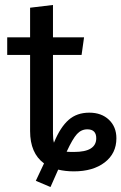

<svg xmlns="http://www.w3.org/2000/svg" viewBox="-20 -677 488 772"><path d="M448 -121Q448 -60 401 -24Q354 12 277 12Q243 12 214 5L183 75L124 50L157 -20Q101 -61 101 -150V-456H9V-527H101V-646L193 -657V-527H318L308 -456H193V-140Q193 -116 197 -103L198 -106Q223 -166 256 -195Q289 -224 339 -224Q388 -224 418 -195.5Q448 -167 448 -121ZM367 -121Q367 -157 331 -157Q307 -157 289.5 -138Q272 -119 248 -67Q256 -66 277 -66Q323 -66 345 -80Q367 -94 367 -121Z"/></svg>

Font: Fira GO
Style: Regular
Weight: 400
Designer: Carrois Corporate
Foundry: Carrois Corporate GbR
Version: Version 0.300